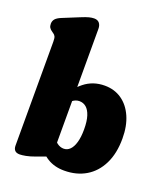

<svg xmlns="http://www.w3.org/2000/svg" viewBox="-142 -851 828 958"><g transform="rotate(20 272.0 -372.5)"><path d="M230 -713.5V-35.5L155.5 -8Q127 2.5 106.8 6.2Q86.5 10 75 10Q57 10 48.8 1Q40.5 -8 40.5 -24.5V-575.5Q40.5 -595 36.8 -603Q33 -611 24.5 -616.5L20 -619.5Q8 -627.5 3 -635.5Q-2 -643.5 -2 -656Q-2 -670.5 6.5 -681Q15 -691.5 36.5 -700.5L126 -737Q151.5 -747.5 166 -751.2Q180.5 -755 193 -755Q211.5 -755 220.8 -743.5Q230 -732 230 -713.5ZM198 -282 165.5 -319Q202.5 -384 248.8 -421Q295 -458 357.5 -458Q409 -458 447.8 -431.2Q486.5 -404.5 508.2 -355.5Q530 -306.5 530 -239.5Q530 -160.5 502.2 -104.5Q474.5 -48.5 425.2 -19.2Q376 10 310.5 10Q259 10 221 -13.5Q183 -37 154 -85L205 -147Q219.5 -116.5 236 -104.2Q252.5 -92 271 -92Q290 -92 304.2 -106.2Q318.5 -120.5 326.5 -148.5Q334.5 -176.5 334.5 -217Q334.5 -261 325.5 -288.5Q316.5 -316 301 -329Q285.5 -342 265 -342Q245 -342 228 -328.2Q211 -314.5 198 -282Z"/></g></svg>

Font: Fraunces 144pt S100 Black
Style: Regular
Weight: 900
Version: Version 1.000